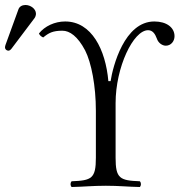

<svg xmlns="http://www.w3.org/2000/svg" viewBox="-49 -744 723 769"><path d="M53 -724C40 -724 29 -718 25 -707L-27 -564C-28 -561 -29 -557 -29 -554C-29 -547 -23 -541 -15 -541C-11 -541 -6 -545 -3 -549L89 -671C93 -676 95 -684 95 -689C95 -709 73 -724 53 -724ZM414 -112V-331C414 -475 485 -623 544 -623C562 -623 572 -609 579 -590C585 -571 602 -561 615 -561C636 -561 650 -579 650 -599C650 -634 618 -658 569 -658C449 -658 403 -478 394 -419H385C374 -545 318 -658 212 -658C170 -658 130 -639 107 -610C109.7 -602.5 116 -597.6 124 -594C146 -612 162 -621 201 -621C230 -621 262 -599 292 -542C317 -493 335 -400 335 -300V-112C335 -29 318 -21 238 -18C232 -12 232 -1 238 5C287 4 321.5 0 375 0C428.1 0 461 4 511 5C517 -1 517 -12 511 -18C431 -21 414 -29 414 -112Z"/></svg>

Font: Libertinus Serif Display
Style: Regular
Weight: 400
Designer: Philipp H. Poll
Foundry: Khaled Hosny
Version: Version 6.1